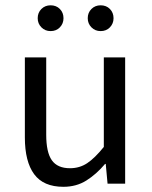

<svg xmlns="http://www.w3.org/2000/svg" viewBox="-20 -707 584 739"><path d="M224 12Q147.3 12 111.5 -36.5Q75.7 -85 75.7 -178V-486H157.9V-188.7Q157.9 -120.8 179.5 -90.2Q201.2 -59.5 249.3 -59.5Q286.4 -59.5 315.7 -79Q345 -98.5 379.6 -141.5V-486H461.7V0H394L387 -75.9H384.3Q350.8 -36.3 312.4 -12.2Q274 12 224 12ZM174.7 -587.3Q153.6 -587.3 139.4 -601.7Q125.1 -616.2 125.1 -636.9Q125.1 -658.3 139.4 -672.5Q153.6 -686.6 174.7 -686.6Q196.5 -686.6 210.4 -672.5Q224.4 -658.3 224.4 -636.9Q224.4 -616.2 210.4 -601.7Q196.5 -587.3 174.7 -587.3ZM367.3 -587.3Q346.2 -587.3 332 -601.7Q317.7 -616.2 317.7 -636.9Q317.7 -658.3 332 -672.5Q346.2 -686.6 367.3 -686.6Q389.1 -686.6 403 -672.5Q417 -658.3 417 -636.9Q417 -616.2 403 -601.7Q389.1 -587.3 367.3 -587.3Z"/></svg>

Font: SourceSans3VF
Style: Regular
Weight: 200
Designer: Paul D. Hunt
Foundry: Adobe
Version: Version 3.052;hotconv 1.1.0;makeotfexe 2.6.0